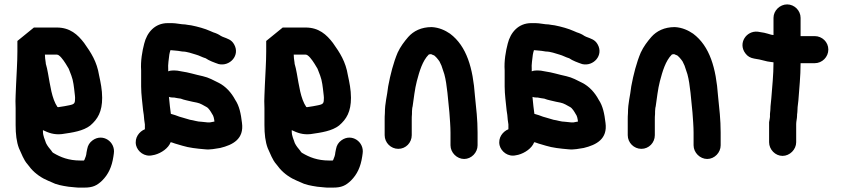

<svg xmlns="http://www.w3.org/2000/svg" viewBox="-20 -665 3832 872"><path d="M184 -417 185 -400C186 -393 187 -385 188 -378C188 -375 188 -373 189 -372C192 -362 195 -349 198 -332C208 -278 215 -217 241 -179C244 -178 246 -178 249 -179C265 -181 280 -184 295 -187C319 -192 321 -196 321 -221C321 -226 320 -233 319 -242C316 -269 313 -299 304 -322L294 -348C293 -351 291 -356 286 -363C278 -377 261 -404 248 -413C246 -415 242 -417 238 -417ZM53 -280C55 -327 59 -384 59 -431V-479L134 -540H238C298 -540 333 -508 362 -470C394 -425 420 -385 430 -323C437 -291 444 -257 444 -221C444 -158 424 -124 390 -95C358 -70 310 -63 261 -56C225 -52 200 -62 175 -74V-69C175 -46 184 -32 189 -15C196 -1 204 8 213 19C215 23 219 28 223 30C255 49 292 64 344 64H361C362 63 362 62 363 62C368 50 372 41 373 27L376 12C379 -5 387 -18 401 -28C447 -61 505 -21 497 32L495 46C488 93 472 127 444 155C420 178 401 187 363 187H344C337 187 329 187 322 186L291 183C259 178 236 174 213 162L199 156C192 153 185 149 178 146C147 129 125 109 105 81C87 61 78 33 66 8C55 -21 51 -56 51 -97V-173C50 -197 50 -217 51 -232C51 -240 53 -271 53 -280Z M757 -437H754C752 -430 750 -424 749 -417C747 -396 742 -373 744 -349V-341C751 -344 759 -345 766 -345H772C780 -345 790 -344 803 -341C839 -336 867 -326 901 -319C928 -313 951 -300 973 -289C1005 -273 1031 -244 1048 -212C1067 -184 1074 -149 1079 -107C1089 -34 1038 -7 980 7C959 10 936 16 910 13C874 10 838 6 809 -3L775 -13C770 -14 761 -19 755 -19C745 8 713 30 683 38L673 40C636 49 605 23 598 -5C590 -40 613 -68 638 -78V-100L635 -121L633 -143C632 -150 631 -156 630 -163C627 -196 621 -236 621 -272V-345C618 -388 626 -433 635 -467C647 -516 682 -560 742 -560H761C780 -560 803 -554 821 -554C828 -553 837 -551 848 -550C878 -544 911 -535 935 -524L949 -518C962 -514 973 -509 983 -502C985 -501 988 -499 991 -498C1014 -489 1031 -485 1043 -464C1072 -414 1024 -362 973 -374C953 -381 930 -389 913 -401H912C898 -405 885 -413 870 -417C852 -422 830 -431 808 -431C801 -432 795 -433 789 -434C784 -434 764 -437 757 -437ZM747 -225C748 -223 748 -221 748 -218C750 -192 753 -172 756 -148C771 -144 782 -140 795 -135L809 -131C812 -130 823 -127 826 -126L843 -121C859 -119 877 -112 895 -112C904 -111 913 -110 924 -109H933C940 -110 947 -112 954 -113C952 -128 950 -139 943 -148C938 -157 928 -174 918 -179C905 -186 890 -196 874 -199L854 -203C836 -208 818 -210 801 -217C795 -218 778 -220 771 -222H766C759 -222 753 -223 747 -225Z M1314 -417 1315 -400C1316 -393 1317 -385 1318 -378C1318 -375 1318 -373 1319 -372C1322 -362 1325 -349 1328 -332C1338 -278 1345 -217 1371 -179C1374 -178 1376 -178 1379 -179C1395 -181 1410 -184 1425 -187C1449 -192 1451 -196 1451 -221C1451 -226 1450 -233 1449 -242C1446 -269 1443 -299 1434 -322L1424 -348C1423 -351 1421 -356 1416 -363C1408 -377 1391 -404 1378 -413C1376 -415 1372 -417 1368 -417ZM1183 -280C1185 -327 1189 -384 1189 -431V-479L1264 -540H1368C1428 -540 1463 -508 1492 -470C1524 -425 1550 -385 1560 -323C1567 -291 1574 -257 1574 -221C1574 -158 1554 -124 1520 -95C1488 -70 1440 -63 1391 -56C1355 -52 1330 -62 1305 -74V-69C1305 -46 1314 -32 1319 -15C1326 -1 1334 8 1343 19C1345 23 1349 28 1353 30C1385 49 1422 64 1474 64H1491C1492 63 1492 62 1493 62C1498 50 1502 41 1503 27L1506 12C1509 -5 1517 -18 1531 -28C1577 -61 1635 -21 1627 32L1625 46C1618 93 1602 127 1574 155C1550 178 1531 187 1493 187H1474C1467 187 1459 187 1452 186L1421 183C1389 178 1366 174 1343 162L1329 156C1322 153 1315 149 1308 146C1277 129 1255 109 1235 81C1217 61 1208 33 1196 8C1185 -21 1181 -56 1181 -97V-173C1180 -197 1180 -217 1181 -232C1181 -240 1183 -271 1183 -280Z M2026 -5V-63C2026 -89 2023 -128 2021 -154C2015 -208 2011 -281 1998 -328L1985 -367C1981 -376 1978 -382 1976 -386C1972 -392 1955 -415 1947 -415C1944 -416 1941 -418 1938 -419C1936 -419 1933 -419 1930 -418C1929 -418 1928 -418 1927 -417C1899 -389 1885 -342 1873 -296C1864 -262 1859 -216 1854 -182C1853 -178 1852 -174 1852 -171C1851 -164 1851 -156 1851 -147C1850 -138 1850 -130 1850 -123V-51C1850 -17 1823 11 1789 11C1755 11 1727 -17 1727 -51V-123C1727 -131 1727 -140 1728 -151C1728 -199 1738 -227 1743 -273C1753 -327 1767 -381 1786 -426C1799 -454 1816 -476 1834 -497C1858 -524 1893 -542 1941 -542C1975 -540 2002 -527 2024 -512C2100 -455 2128 -355 2137 -230C2143 -172 2149 -122 2149 -63V-5C2149 28 2121 57 2088 57C2055 57 2026 28 2026 -5Z M2408 -437H2405C2403 -430 2401 -424 2400 -417C2398 -396 2393 -373 2395 -349V-341C2402 -344 2410 -345 2417 -345H2423C2431 -345 2441 -344 2454 -341C2490 -336 2518 -326 2552 -319C2579 -313 2602 -300 2624 -289C2656 -273 2682 -244 2699 -212C2718 -184 2725 -149 2730 -107C2740 -34 2689 -7 2631 7C2610 10 2587 16 2561 13C2525 10 2489 6 2460 -3L2426 -13C2421 -14 2412 -19 2406 -19C2396 8 2364 30 2334 38L2324 40C2287 49 2256 23 2249 -5C2241 -40 2264 -68 2289 -78V-100L2286 -121L2284 -143C2283 -150 2282 -156 2281 -163C2278 -196 2272 -236 2272 -272V-345C2269 -388 2277 -433 2286 -467C2298 -516 2333 -560 2393 -560H2412C2431 -560 2454 -554 2472 -554C2479 -553 2488 -551 2499 -550C2529 -544 2562 -535 2586 -524L2600 -518C2613 -514 2624 -509 2634 -502C2636 -501 2639 -499 2642 -498C2665 -489 2682 -485 2694 -464C2723 -414 2675 -362 2624 -374C2604 -381 2581 -389 2564 -401H2563C2549 -405 2536 -413 2521 -417C2503 -422 2481 -431 2459 -431C2452 -432 2446 -433 2440 -434C2435 -434 2415 -437 2408 -437ZM2398 -225C2399 -223 2399 -221 2399 -218C2401 -192 2404 -172 2407 -148C2422 -144 2433 -140 2446 -135L2460 -131C2463 -130 2474 -127 2477 -126L2494 -121C2510 -119 2528 -112 2546 -112C2555 -111 2564 -110 2575 -109H2584C2591 -110 2598 -112 2605 -113C2603 -128 2601 -139 2594 -148C2589 -157 2579 -174 2569 -179C2556 -186 2541 -196 2525 -199L2505 -203C2487 -208 2469 -210 2452 -217C2446 -218 2429 -220 2422 -222H2417C2410 -222 2404 -223 2398 -225Z M3130 -5V-63C3130 -89 3127 -128 3125 -154C3119 -208 3115 -281 3102 -328L3089 -367C3085 -376 3082 -382 3080 -386C3076 -392 3059 -415 3051 -415C3048 -416 3045 -418 3042 -419C3040 -419 3037 -419 3034 -418C3033 -418 3032 -418 3031 -417C3003 -389 2989 -342 2977 -296C2968 -262 2963 -216 2958 -182C2957 -178 2956 -174 2956 -171C2955 -164 2955 -156 2955 -147C2954 -138 2954 -130 2954 -123V-51C2954 -17 2927 11 2893 11C2859 11 2831 -17 2831 -51V-123C2831 -131 2831 -140 2832 -151C2832 -199 2842 -227 2847 -273C2857 -327 2871 -381 2890 -426C2903 -454 2920 -476 2938 -497C2962 -524 2997 -542 3045 -542C3079 -540 3106 -527 3128 -512C3204 -455 3232 -355 3241 -230C3247 -172 3253 -122 3253 -63V-5C3253 28 3225 57 3192 57C3159 57 3130 28 3130 -5Z M3616 -584V-501H3680C3714 -501 3742 -474 3742 -440C3742 -406 3714 -378 3680 -378H3616C3616 -317 3610 -266 3606 -209C3605 -194 3602 -182 3602 -168C3602 -160 3601 -152 3600 -144V-140C3600 -127 3596 -114 3596 -102V-19C3596 14 3567 43 3534 43C3501 43 3473 14 3473 -19V-110C3474 -118 3477 -129 3477 -137C3476 -150 3479 -160 3479 -171C3479 -186 3482 -201 3483 -218C3487 -272 3493 -323 3493 -382C3482 -383 3473 -385 3465 -386C3449 -389 3433 -395 3416 -397L3405 -399C3388 -402 3375 -409 3365 -423C3331 -468 3369 -527 3422 -521L3434 -519C3445 -518 3456 -515 3467 -512C3475 -510 3484 -506 3493 -506V-584C3493 -617 3522 -645 3555 -645C3588 -645 3616 -617 3616 -584Z"/></svg>

Font: Blanket
Style: Reversed
Weight: 700
Foundry: Cannot Into Space Fonts
Version: Version 0.9